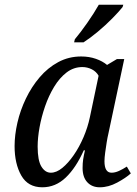

<svg xmlns="http://www.w3.org/2000/svg" viewBox="-20 -786 583 816"><path d="M160 10Q99 10 70.5 -40Q42 -90 42 -165Q42 -212 54 -264.5Q66 -317 90 -367Q114 -417 148.5 -457.5Q183 -498 227.5 -522Q272 -546 325 -546Q359 -546 387.5 -536Q416 -526 435 -510L477 -535H508L440 -215Q437 -203 433.5 -181.5Q430 -160 427 -137.5Q424 -115 424 -101Q424 -52 454 -52Q469 -52 485.5 -59.5Q502 -67 519 -78L536 -49Q515 -30 478 -10Q441 10 404 10Q371 10 351 -11.5Q331 -33 331 -72Q331 -93 333.5 -109Q336 -125 341 -147H336Q303 -73 259.5 -31.5Q216 10 160 10ZM196 -52Q220 -52 245 -72.5Q270 -93 293.5 -127Q317 -161 335 -203Q353 -245 362 -288L399 -464Q389 -482 370 -491.5Q351 -501 330 -501Q293 -501 263 -478Q233 -455 210 -417Q187 -379 171.5 -334Q156 -289 148 -244.5Q140 -200 140 -163Q140 -104 156 -78Q172 -52 196 -52ZM295 -606 298 -619Q323 -649 351 -689Q379 -729 400 -766H504L501 -756Q485 -736 457 -707.5Q429 -679 396 -651.5Q363 -624 335 -606Z"/></svg>

Font: Noto Serif SemiCondensed
Style: Italic
Weight: 400
Width: 4
Italic angle: -12°
Designer: Monotype Design Team
Foundry: Monotype Imaging Inc.
Version: Version 2.013